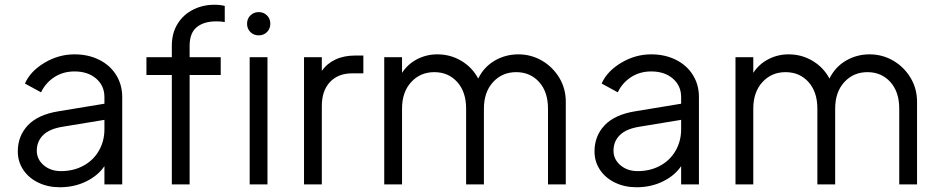

<svg xmlns="http://www.w3.org/2000/svg" viewBox="-20 -777 3950 809"><path d="M55 -139Q55 -204 97.5 -249Q140 -294 226 -308L420 -340V-368Q420 -416 385 -446Q350 -476 294 -476Q246 -476 209 -452Q172 -428 153 -388L85 -425Q108 -477 167.5 -512.5Q227 -548 294 -548Q352 -548 398 -525Q444 -502 469.5 -461Q495 -420 495 -368V0H420V-77Q393 -37 343 -12.5Q293 12 232 12Q182 12 141.5 -7.5Q101 -27 78 -61.5Q55 -96 55 -139ZM237 -56Q290 -56 332 -79Q374 -102 397 -142.5Q420 -183 420 -232V-272L244 -243Q188 -234 161.5 -207.5Q135 -181 135 -142Q135 -106 164 -81Q193 -56 237 -56Z M704 -461H597V-536H704V-584Q704 -638 728.5 -677Q753 -716 794 -736.5Q835 -757 883 -757Q909 -757 927 -752V-684Q914 -687 891 -687Q839 -687 809 -662.5Q779 -638 779 -584V-536H910V-461H779V0H704Z M1032 -536H1107V0H1032ZM1070 -726Q1091 -726 1105 -712Q1119 -698 1119 -677Q1119 -656 1105 -642Q1091 -628 1070 -628Q1049 -628 1035 -642Q1021 -656 1021 -677Q1021 -698 1035 -712Q1049 -726 1070 -726Z M1261 -536H1336V-478Q1357 -509 1393 -526Q1429 -543 1477 -543H1511V-468H1464Q1405 -468 1370.5 -431.5Q1336 -395 1336 -330V0H1261Z M1599 -536H1674V-470Q1698 -507 1737.5 -527.5Q1777 -548 1823 -548Q1878 -548 1924 -520.5Q1970 -493 1995 -446Q2019 -495 2064.5 -521.5Q2110 -548 2164 -548Q2218 -548 2263.5 -521.5Q2309 -495 2336.5 -449.5Q2364 -404 2364 -348V0H2289V-319Q2289 -390 2251.5 -431.5Q2214 -473 2155 -473Q2096 -473 2057.5 -431Q2019 -389 2019 -319V0H1944V-319Q1944 -390 1906.5 -431.5Q1869 -473 1810 -473Q1751 -473 1712.5 -431Q1674 -389 1674 -319V0H1599Z M2485 -139Q2485 -204 2527.5 -249Q2570 -294 2656 -308L2850 -340V-368Q2850 -416 2815 -446Q2780 -476 2724 -476Q2676 -476 2639 -452Q2602 -428 2583 -388L2515 -425Q2538 -477 2597.5 -512.5Q2657 -548 2724 -548Q2782 -548 2828 -525Q2874 -502 2899.5 -461Q2925 -420 2925 -368V0H2850V-77Q2823 -37 2773 -12.5Q2723 12 2662 12Q2612 12 2571.5 -7.5Q2531 -27 2508 -61.5Q2485 -96 2485 -139ZM2667 -56Q2720 -56 2762 -79Q2804 -102 2827 -142.5Q2850 -183 2850 -232V-272L2674 -243Q2618 -234 2591.5 -207.5Q2565 -181 2565 -142Q2565 -106 2594 -81Q2623 -56 2667 -56Z M3079 -536H3154V-470Q3178 -507 3217.5 -527.5Q3257 -548 3303 -548Q3358 -548 3404 -520.5Q3450 -493 3475 -446Q3499 -495 3544.5 -521.5Q3590 -548 3644 -548Q3698 -548 3743.5 -521.5Q3789 -495 3816.5 -449.5Q3844 -404 3844 -348V0H3769V-319Q3769 -390 3731.5 -431.5Q3694 -473 3635 -473Q3576 -473 3537.5 -431Q3499 -389 3499 -319V0H3424V-319Q3424 -390 3386.5 -431.5Q3349 -473 3290 -473Q3231 -473 3192.5 -431Q3154 -389 3154 -319V0H3079Z"/></svg>

Font: Evergrow Sans 
Style: Regular
Weight: 400
Foundry: 10Web
Version: Version 1.000